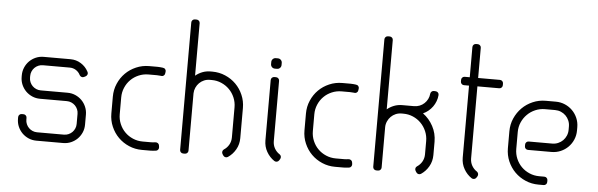

<svg xmlns="http://www.w3.org/2000/svg" viewBox="-50 -971 3553 1141"><g transform="rotate(5 1726.5 -400.0)"><path d="M195 -300C185.3 -300 176.2 -301.8 167.8 -305.5C159.2 -309.2 151.8 -314.2 145.5 -320.5C139.2 -326.8 134.2 -334.2 130.5 -342.8C126.8 -351.2 125 -360.3 125 -370V-380C125 -389.7 126.8 -398.8 130.5 -407.2C134.2 -415.8 139.2 -423.2 145.5 -429.5C151.8 -435.8 159.2 -440.8 167.8 -444.5C176.2 -448.2 185.3 -450 195 -450H355C368.3 -450 380.5 -446.6 391.5 -439.8C402.5 -432.9 410.8 -424 416.5 -413L417.5 -411C420.2 -406 424.2 -402.6 429.5 -400.8C434.8 -398.9 439.8 -399.3 444.5 -402L453.5 -406.5C458.5 -409.2 461.9 -413.2 463.8 -418.5C465.6 -423.8 465.2 -428.8 462.5 -433.5L461 -436C451 -455 436.6 -470.4 417.8 -482.2C398.9 -494.1 378 -500 355 -500H195C178.3 -500 162.8 -496.8 148.2 -490.5C133.8 -484.2 121.1 -475.6 110.2 -464.8C99.4 -453.9 90.8 -441.2 84.5 -426.5C78.2 -411.8 75 -396.3 75 -380V-370C75 -353.3 78.2 -337.8 84.5 -323.2C90.8 -308.8 99.4 -296.1 110.2 -285.2C121.1 -274.4 133.8 -265.8 148.2 -259.5C162.8 -253.2 178.3 -250 195 -250H355C364.7 -250 373.8 -248.2 382.2 -244.5C390.8 -240.8 398.2 -235.8 404.5 -229.5C410.8 -223.2 415.8 -215.8 419.5 -207.2C423.2 -198.8 425 -189.7 425 -180V-120C425 -110.3 423.2 -101.2 419.5 -92.8C415.8 -84.2 410.8 -76.8 404.5 -70.5C398.2 -64.2 390.8 -59.2 382.2 -55.5C373.8 -51.8 364.7 -50 355 -50H195C185.3 -50 176.2 -51.8 167.8 -55.5C159.2 -59.2 151.8 -64.2 145.5 -70.5C139.2 -76.8 134.2 -84.2 130.5 -92.8C126.8 -101.2 125 -110.3 125 -120V-130C125 -135.7 123.1 -140.4 119.2 -144.2C115.4 -148.1 110.7 -150 105 -150H95C89.3 -150 84.6 -148.1 80.8 -144.2C76.9 -140.4 75 -135.7 75 -130V-120C75 -103.3 78.2 -87.8 84.5 -73.2C90.8 -58.8 99.4 -46.1 110.2 -35.2C121.1 -24.4 133.8 -15.8 148.2 -9.5C162.8 -3.2 178.3 0 195 0H355C371.7 0 387.2 -3.2 401.8 -9.5C416.2 -15.8 428.9 -24.4 439.8 -35.2C450.6 -46.1 459.2 -58.8 465.5 -73.2C471.8 -87.8 475 -103.3 475 -120V-180C475 -196.3 471.8 -211.8 465.5 -226.5C459.2 -241.2 450.6 -253.9 439.8 -264.8C428.9 -275.6 416.2 -284.2 401.8 -290.5C387.2 -296.8 371.7 -300 355 -300Z M905.5 -2.5H908C913.3 -3.2 917.7 -5.8 921 -10.2C924.3 -14.8 925.7 -19.7 925 -25L923.5 -35C922.8 -40.7 920.2 -45.1 915.8 -48.2C911.2 -51.4 906.3 -52.7 901 -52H898.5C894.8 -51.3 891 -50.8 887 -50.5C883 -50.2 879 -50 875 -50H825C804.3 -50 784.8 -53.9 766.5 -61.8C748.2 -69.6 732.2 -80.2 718.8 -93.8C705.2 -107.2 694.6 -123.2 686.8 -141.5C678.9 -159.8 675 -179.3 675 -200V-300C675 -320.7 678.9 -340.2 686.8 -358.5C694.6 -376.8 705.2 -392.8 718.8 -406.2C732.2 -419.8 748.2 -430.4 766.5 -438.2C784.8 -446.1 804.3 -450 825 -450H875C882.7 -450 890.3 -449.5 898 -448.5L900.5 -448C905.8 -447 910.8 -448.1 915.2 -451.2C919.8 -454.4 922.3 -458.8 923 -464.5L924.5 -474.5C925.5 -479.8 924.4 -484.8 921.2 -489.2C918.1 -493.8 913.7 -496.3 908 -497L905.5 -497.5C900.5 -498.2 895.5 -498.8 890.5 -499.2C885.5 -499.8 880.3 -500 875 -500H825C797.3 -500 771.3 -494.8 747 -484.2C722.7 -473.8 701.5 -459.5 683.5 -441.5C665.5 -423.5 651.2 -402.3 640.8 -378C630.2 -353.7 625 -327.7 625 -300V-200C625 -172.3 630.2 -146.3 640.8 -122C651.2 -97.7 665.5 -76.5 683.5 -58.5C701.5 -40.5 722.7 -26.2 747 -15.8C771.3 -5.2 797.3 0 825 0H875C880.3 0 885.5 -0.2 890.5 -0.8C895.5 -1.2 900.5 -1.8 905.5 -2.5Z M1351 -300V-120.5C1351 -104.5 1347.2 -89.9 1339.8 -76.8C1332.2 -63.6 1322.2 -53 1309.5 -45C1305.2 -41.7 1302.5 -37.4 1301.5 -32.2C1300.5 -27.1 1301.3 -22.2 1304 -17.5L1309.5 -9C1312.5 -4.3 1316.8 -1.4 1322.2 -0.2C1327.8 0.9 1332.8 0 1337.5 -3C1356.5 -15.7 1371.8 -32.2 1383.5 -52.8C1395.2 -73.2 1401 -95.8 1401 -120.5V-300C1401 -327.7 1395.8 -353.7 1385.2 -378C1374.8 -402.3 1360.5 -423.5 1342.5 -441.5C1324.5 -459.5 1303.3 -473.8 1279 -484.2C1254.7 -494.8 1228.7 -500 1201 -500H1191C1173.7 -500 1157.4 -497.1 1142.2 -491.2C1127.1 -485.4 1113.3 -477.3 1101 -467V-780C1101 -785.7 1099.1 -790.4 1095.2 -794.2C1091.4 -798.1 1086.7 -800 1081 -800H1071C1065.3 -800 1060.6 -798.1 1056.8 -794.2C1052.9 -790.4 1051 -785.7 1051 -780V-20C1051 -14.3 1052.9 -9.6 1056.8 -5.8C1060.6 -1.9 1065.3 0 1071 0H1081C1086.7 0 1091.4 -1.9 1095.2 -5.8C1099.1 -9.6 1101 -14.3 1101 -20V-362C1101.3 -374 1103.9 -385.3 1108.8 -396C1113.6 -406.7 1120 -416 1128 -424C1136 -432 1145.4 -438.3 1156.2 -443C1167.1 -447.7 1178.7 -450 1191 -450H1202C1222.7 -450 1242 -446.1 1260 -438.2C1278 -430.4 1293.8 -419.8 1307.2 -406.2C1320.8 -392.8 1331.4 -376.8 1339.2 -358.5C1347.1 -340.2 1351 -320.7 1351 -300Z M1551 -480V-120.5C1551 -95.8 1556.8 -73.2 1568.5 -52.8C1580.2 -32.2 1595.5 -15.7 1614.5 -3C1619.2 0 1624.2 0.9 1629.8 -0.2C1635.2 -1.4 1639.5 -4.3 1642.5 -9L1648 -17.5C1650.7 -22.2 1651.6 -27.1 1650.8 -32.2C1649.9 -37.4 1647.2 -41.7 1642.5 -45C1629.8 -53 1619.8 -63.6 1612.2 -76.8C1604.8 -89.9 1601 -104.5 1601 -120.5V-480C1601 -485.7 1599.1 -490.4 1595.2 -494.2C1591.4 -498.1 1586.7 -500 1581 -500H1571C1565.3 -500 1560.6 -498.1 1556.8 -494.2C1552.9 -490.4 1551 -485.7 1551 -480ZM1545 -587.5V-575C1545 -568 1547.4 -562.1 1552.2 -557.2C1557.1 -552.4 1563 -550 1570 -550H1582.5C1589.5 -550 1595.4 -552.4 1600.2 -557.2C1605.1 -562.1 1607.5 -568 1607.5 -575V-587.5C1607.5 -594.5 1605.1 -600.4 1600.2 -605.2C1595.4 -610.1 1589.5 -612.5 1582.5 -612.5H1570C1563 -612.5 1557.1 -610.1 1552.2 -605.2C1547.4 -600.4 1545 -594.5 1545 -587.5Z M2057.5 -2.5H2060C2065.3 -3.2 2069.7 -5.8 2073 -10.2C2076.3 -14.8 2077.7 -19.7 2077 -25L2075.5 -35C2074.8 -40.7 2072.2 -45.1 2067.8 -48.2C2063.2 -51.4 2058.3 -52.7 2053 -52H2050.5C2046.8 -51.3 2043 -50.8 2039 -50.5C2035 -50.2 2031 -50 2027 -50H1977C1956.3 -50 1936.8 -53.9 1918.5 -61.8C1900.2 -69.6 1884.2 -80.2 1870.8 -93.8C1857.2 -107.2 1846.6 -123.2 1838.8 -141.5C1830.9 -159.8 1827 -179.3 1827 -200V-300C1827 -320.7 1830.9 -340.2 1838.8 -358.5C1846.6 -376.8 1857.2 -392.8 1870.8 -406.2C1884.2 -419.8 1900.2 -430.4 1918.5 -438.2C1936.8 -446.1 1956.3 -450 1977 -450H2027C2034.7 -450 2042.3 -449.5 2050 -448.5L2052.5 -448C2057.8 -447 2062.8 -448.1 2067.2 -451.2C2071.8 -454.4 2074.3 -458.8 2075 -464.5L2076.5 -474.5C2077.5 -479.8 2076.4 -484.8 2073.2 -489.2C2070.1 -493.8 2065.7 -496.3 2060 -497L2057.5 -497.5C2052.5 -498.2 2047.5 -498.8 2042.5 -499.2C2037.5 -499.8 2032.3 -500 2027 -500H1977C1949.3 -500 1923.3 -494.8 1899 -484.2C1874.7 -473.8 1853.5 -459.5 1835.5 -441.5C1817.5 -423.5 1803.2 -402.3 1792.8 -378C1782.2 -353.7 1777 -327.7 1777 -300V-200C1777 -172.3 1782.2 -146.3 1792.8 -122C1803.2 -97.7 1817.5 -76.5 1835.5 -58.5C1853.5 -40.5 1874.7 -26.2 1899 -15.8C1923.3 -5.2 1949.3 0 1977 0H2027C2032.3 0 2037.5 -0.2 2042.5 -0.8C2047.5 -1.2 2052.5 -1.8 2057.5 -2.5Z M2503 -199.5V-120.5C2503 -104.5 2499.2 -89.9 2491.8 -76.8C2484.2 -63.6 2474.2 -53 2461.5 -45C2456.8 -41.7 2454.1 -37.4 2453.2 -32.2C2452.4 -27.1 2453.3 -22.2 2456 -17.5L2461.5 -9C2464.5 -4.3 2468.8 -1.4 2474.2 -0.2C2479.8 0.9 2484.8 0 2489.5 -3C2508.5 -15.7 2523.8 -32.2 2535.5 -52.8C2547.2 -73.2 2553 -95.8 2553 -120.5V-199.5C2553 -233.2 2545.4 -264.1 2530.2 -292.2C2515.1 -320.4 2495 -343.7 2470 -362C2481.3 -367 2491.8 -373.5 2501.5 -381.5C2511.2 -389.5 2519.6 -398.5 2526.8 -408.5C2533.9 -418.5 2539.8 -429.4 2544.2 -441.2C2548.8 -453.1 2551.5 -465.5 2552.5 -478.5C2552.8 -484.2 2551.2 -489 2547.5 -493C2543.8 -497 2539.2 -499.2 2533.5 -499.5L2523.5 -500C2518.2 -500.3 2513.5 -498.8 2509.5 -495.2C2505.5 -491.8 2503.2 -487.3 2502.5 -482C2501.5 -470.3 2498.5 -459.6 2493.5 -449.8C2488.5 -439.9 2482 -431.2 2474 -423.8C2466 -416.2 2456.8 -410.4 2446.2 -406.2C2435.8 -402.1 2424.7 -400 2413 -400H2343C2325.7 -400 2309.4 -397.1 2294.2 -391.2C2279.1 -385.4 2265.3 -377.3 2253 -367V-780C2253 -785.7 2251.1 -790.4 2247.2 -794.2C2243.4 -798.1 2238.7 -800 2233 -800H2223C2217.3 -800 2212.6 -798.1 2208.8 -794.2C2204.9 -790.4 2203 -785.7 2203 -780V-20C2203 -14.3 2204.9 -9.6 2208.8 -5.8C2212.6 -1.9 2217.3 0 2223 0H2233C2238.7 0 2243.4 -1.9 2247.2 -5.8C2251.1 -9.6 2253 -14.3 2253 -20V-261.5C2253.3 -273.8 2255.9 -285.3 2260.8 -296C2265.6 -306.7 2272 -316 2280 -324C2288 -332 2297.4 -338.3 2308.2 -343C2319.1 -347.7 2330.7 -350 2343 -350H2354C2374.7 -350 2394 -346.1 2412 -338.2C2430 -330.4 2445.8 -319.7 2459.2 -306C2472.8 -292.3 2483.4 -276.3 2491.2 -258C2499.1 -239.7 2503 -220.2 2503 -199.5Z M2678 -580V-570C2678 -564.3 2679.9 -559.6 2683.8 -555.8C2687.6 -551.9 2692.3 -550 2698 -550H2728V-120.5C2728 -95.8 2733.8 -73.2 2745.5 -52.8C2757.2 -32.2 2772.5 -15.7 2791.5 -3C2796.2 0 2801.2 0.9 2806.8 -0.2C2812.2 -1.4 2816.5 -4.3 2819.5 -9L2825 -17.5C2827.7 -22.2 2828.5 -27.1 2827.5 -32.2C2826.5 -37.4 2823.8 -41.7 2819.5 -45C2806.8 -53 2796.8 -63.6 2789.2 -76.8C2781.8 -89.9 2778 -104.5 2778 -120.5V-550H2908C2913.7 -550 2918.4 -551.9 2922.2 -555.8C2926.1 -559.6 2928 -564.3 2928 -570V-580C2928 -585.7 2926.1 -590.4 2922.2 -594.2C2918.4 -598.1 2913.7 -600 2908 -600H2778V-780C2778 -785.7 2776.1 -790.4 2772.2 -794.2C2768.4 -798.1 2763.7 -800 2758 -800H2748C2742.3 -800 2737.6 -798.1 2733.8 -794.2C2729.9 -790.4 2728 -785.7 2728 -780V-600H2698C2692.3 -600 2687.6 -598.1 2683.8 -594.2C2679.9 -590.4 2678 -585.7 2678 -580Z M3250.5 -500H3190.5C3162.8 -500 3136.9 -494.8 3112.8 -484.2C3088.6 -473.8 3067.5 -459.5 3049.5 -441.5C3031.5 -423.5 3017.2 -402.4 3006.5 -378.2C2995.8 -354.1 2990.5 -328 2990.5 -300V-200C2990.5 -172.3 2995.8 -146.3 3006.2 -122C3016.8 -97.7 3031 -76.5 3049 -58.5C3067 -40.5 3088.2 -26.2 3112.5 -15.8C3136.8 -5.2 3162.8 0 3190.5 0H3221C3226.7 0 3231.4 -1.9 3235.2 -5.8C3239.1 -9.6 3241 -14.3 3241 -20V-30C3241 -35.7 3239.1 -40.4 3235.2 -44.2C3231.4 -48.1 3226.7 -50 3221 -50H3190.5C3169.8 -50 3150.3 -53.9 3132 -61.8C3113.7 -69.6 3097.8 -80.2 3084.2 -93.8C3070.8 -107.2 3060.1 -123.2 3052.2 -141.5C3044.4 -159.8 3040.5 -179.3 3040.5 -200V-301C3040.5 -321.7 3044.5 -341 3052.5 -359C3060.5 -377 3071.2 -392.8 3084.8 -406.2C3098.2 -419.8 3114.1 -430.4 3132.2 -438.2C3150.4 -446.1 3169.8 -450 3190.5 -450H3250.5C3262.8 -450 3274.5 -447.7 3285.5 -443C3296.5 -438.3 3306.1 -431.9 3314.2 -423.8C3322.4 -415.6 3328.8 -406 3333.5 -395C3338.2 -384 3340.5 -372.3 3340.5 -360V-340C3340.5 -327.7 3338.2 -316 3333.5 -305C3328.8 -294 3322.4 -284.4 3314.2 -276.2C3306.1 -268.1 3296.5 -261.7 3285.5 -257C3274.5 -252.3 3262.8 -250 3250.5 -250H3110.5C3104.8 -250 3100.1 -248.1 3096.2 -244.2C3092.4 -240.4 3090.5 -235.7 3090.5 -230V-220C3090.5 -214.3 3092.4 -209.6 3096.2 -205.8C3100.1 -201.9 3104.8 -200 3110.5 -200H3250.5C3269.8 -200 3288 -203.7 3305 -211C3322 -218.3 3336.8 -228.3 3349.5 -241C3362.2 -253.7 3372.2 -268.5 3379.5 -285.5C3386.8 -302.5 3390.5 -320.7 3390.5 -340V-360C3390.5 -379.3 3386.8 -397.5 3379.5 -414.5C3372.2 -431.5 3362.2 -446.3 3349.5 -459C3336.8 -471.7 3322 -481.7 3305 -489C3288 -496.3 3269.8 -500 3250.5 -500Z"/></g></svg>

Font: lerotica
Style: Regular
Weight: 400
Designer: defharo
Foundry: deFharo
Version: Version 1.001 2011